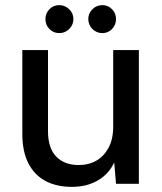

<svg xmlns="http://www.w3.org/2000/svg" viewBox="-20 -716 631 748"><path d="M260 12Q201 12 158 -10.5Q115 -33 91 -79Q67 -125 67 -194V-521H167V-205Q167 -139 199 -106Q231 -73 287 -73Q325 -73 355 -90Q385 -107 403 -140.5Q421 -174 421 -223V-521H521V0H432L425 -83Q404 -38 361 -13Q318 12 260 12ZM211 -587Q188 -587 172.5 -603Q157 -619 157 -642Q157 -664 172.5 -680Q188 -696 211 -696Q233 -696 249.5 -680Q266 -664 266 -642Q266 -619 249.5 -603Q233 -587 211 -587ZM379 -587Q356 -587 340 -603Q324 -619 324 -642Q324 -664 340 -680Q356 -696 379 -696Q401 -696 416.5 -680Q432 -664 432 -642Q432 -619 416.5 -603Q401 -587 379 -587Z"/></svg>

Font: DM Sans 10pt Medium
Style: Regular
Weight: 500
Version: Version 4.004;gftools[0.9.30]